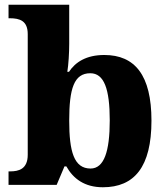

<svg xmlns="http://www.w3.org/2000/svg" viewBox="-20 -780 703 810"><path d="M414 10C547 10 619 -76 619 -271C619 -463 549 -548 420 -548C344 -548 298 -518 271 -477H264C269 -507 272 -558 272 -595V-760H16V-703H21C64 -703 97 -692 97 -636V-127C97 -66 58 -57 23 -57H16V0H219L252 -78H260C289 -26 337 10 414 10ZM362 -69C292 -69 272 -141 272 -271C272 -406 292 -471 361 -471C419 -471 443 -405 443 -272C443 -141 419 -69 362 -69Z"/></svg>

Font: Noto Serif Myanmar ExtraBold
Style: Regular
Weight: 800
Designer: Ben Mitchell and the Monotype Design Team
Foundry: Monotype Imaging Inc.
Version: Version 2.106